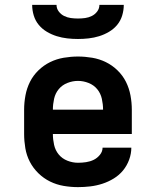

<svg xmlns="http://www.w3.org/2000/svg" viewBox="-20 -760 640 788"><path d="M300 8Q271 8 241.5 3Q212 -2 185.5 -15Q159 -28 137.5 -49Q116 -70 102.5 -96Q89 -122 84 -151.5Q79 -181 79 -210V-310Q79 -339 84.5 -368.5Q90 -398 103 -424Q116 -450 137.5 -471Q159 -492 185.5 -505Q212 -518 241.5 -523Q271 -528 300 -528Q329 -528 358.5 -523Q388 -518 414.5 -505Q441 -492 462.5 -471Q484 -450 497 -424Q510 -398 515.5 -368.5Q521 -339 521 -310V-210H197Q197 -188 202 -165.5Q207 -143 221 -126Q235 -109 256.5 -100.5Q278 -92 300 -92Q317 -92 333.5 -94.5Q350 -97 364.5 -104Q379 -111 390 -124.5Q401 -138 401 -154H519Q519 -129 510 -104.5Q501 -80 485 -60.5Q469 -41 447 -27.5Q425 -14 400.5 -6Q376 2 350.5 5Q325 8 300 8ZM197 -310H403Q403 -332 398 -354.5Q393 -377 379 -394Q365 -411 343.5 -419.5Q322 -428 300 -428Q278 -428 256.5 -419.5Q235 -411 221 -394Q207 -377 202 -354.5Q197 -332 197 -310ZM300 -600Q278 -600 256 -602.5Q234 -605 213 -611.5Q192 -618 172.5 -629.5Q153 -641 139 -658Q125 -675 118.5 -696.5Q112 -718 112 -740H212Q212 -725 221 -713Q230 -701 243 -694.5Q256 -688 270.5 -686Q285 -684 300 -684Q315 -684 329.5 -686Q344 -688 357 -694.5Q370 -701 379 -713Q388 -725 388 -740H488Q488 -718 481.5 -696.5Q475 -675 461 -658Q447 -641 427.5 -629.5Q408 -618 387 -611.5Q366 -605 344 -602.5Q322 -600 300 -600Z"/></svg>

Font: Iosevka HT Extended
Style: Bold
Weight: 700
Width: 7
Monospace: yes
Designer: Belleve Invis
Foundry: Belleve Invis
Version: Version 32.3.0; ttfautohint (v1.8.4)